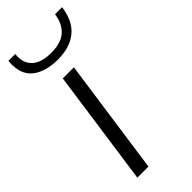

<svg xmlns="http://www.w3.org/2000/svg" viewBox="-229 -734 770 770"><g transform="rotate(-45 156.0 -348.5)"><path d="M42 0 112 -493H175L105 0ZM153 -560Q88 -560 48.5 -587Q9 -614 7 -669Q6 -673 6.5 -680Q7 -687 8 -697H47Q46 -691 45.5 -685Q45 -679 46 -674Q48 -639 74.5 -618.5Q101 -598 153 -598Q209 -598 237.5 -624.5Q266 -651 272 -697H312Q303 -628 262 -594Q221 -560 153 -560Z"/></g></svg>

Font: Hanken Grotesk Light
Style: Italic
Weight: 300
Italic angle: -8°
Designer: Alfredo Marco Pradil
Foundry: Hanken Design Co.
Version: Version 3.013